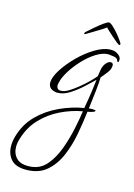

<svg xmlns="http://www.w3.org/2000/svg" viewBox="-184 -409 534 763"><g transform="rotate(15 83.0 -27.5)"><path d="M0 298Q-43 298 -62 276Q-81 254 -81 221Q-81 202 -75 181Q-60 128 -23 91Q14 54 63 31.5Q112 9 161 1Q168 -37 172.5 -69Q177 -101 179 -120Q164 -105 141 -84Q118 -63 92.5 -46.5Q67 -30 42 -30Q40 -30 37 -30Q34 -30 32 -31Q4 -37 4 -62Q4 -84 24 -115.5Q44 -147 75 -178Q106 -209 140.5 -229.5Q175 -250 203 -250Q212 -250 216 -249Q227 -247 238 -237.5Q249 -228 246 -215Q246 -209 241 -211Q238 -211 238 -217Q234 -225 222 -227L199 -230Q176 -230 149.5 -213.5Q123 -197 99 -171.5Q75 -146 58 -118.5Q41 -91 37 -70Q36 -67 35.5 -64Q35 -61 35 -58Q35 -52 39 -46.5Q43 -41 53 -41Q67 -41 85 -52Q103 -63 122.5 -79Q142 -95 157.5 -110.5Q173 -126 180 -135Q182 -145 184 -160Q186 -175 194 -187Q205 -202 215 -202Q230 -202 225 -182Q223 -171 211.5 -157Q200 -143 192 -133Q192 -113 188 -77.5Q184 -42 179 -2Q184 -3 187.5 -3Q191 -3 194 -3Q207 -3 207 0Q207 7 177 12Q172 55 163 104.5Q154 154 135.5 198Q117 242 84.5 270Q52 298 0 298ZM18 281Q56 277 81 247Q106 217 121.5 174Q137 131 146 88Q155 45 159 15Q114 23 70.5 44Q27 65 -6.5 100Q-40 135 -55 185Q-61 203 -61 220Q-61 248 -42.5 266.5Q-24 285 18 281ZM230 -277Q227 -277 218 -284.5Q209 -292 197.5 -302Q186 -312 177 -320.5Q168 -329 166 -332Q160 -327 145.5 -318Q131 -309 116 -300Q101 -291 91 -285Q89 -284 88 -283.5Q87 -283 86 -283Q84 -283 84 -285Q84 -290 92 -296Q101 -304 116 -317Q131 -330 146 -341Q161 -352 168 -353Q174 -353 185 -343Q196 -333 207.5 -319.5Q219 -306 226.5 -295Q234 -284 234 -282Q234 -277 230 -277Z"/></g></svg>

Font: Fuggles
Style: Regular
Weight: 400
Designer: Rob Leuschke
Foundry: Robert E. Leuschke
Version: Version 1.100; ttfautohint (v1.8.3)